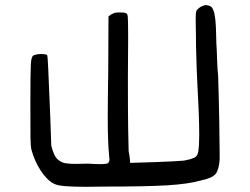

<svg xmlns="http://www.w3.org/2000/svg" viewBox="-20 -638 969 744"><path d="M99.6 -390.6Q101.6 -421.9 111.3 -423.8Q120.1 -427.7 129.9 -428.2Q139.6 -428.7 141.6 -428.7Q156.2 -428.7 162.1 -424.8Q165 -423.8 167 -369.1Q168.9 -314.5 174.8 -185.5Q175.8 -146.5 177.2 -114.3Q178.7 -82 178.7 -73.2Q183.6 -53.7 190.4 -39.1Q197.3 -24.4 207 -17.6Q218.8 -7.8 234.4 -5.4Q250 -2.9 272.5 -2.9Q291 -2.9 319.3 -3.9Q351.6 -2 369.1 -2Q380.9 -2 390.6 -3.4Q400.4 -4.9 400.4 -7.8Q402.3 -10.7 403.3 -14.2Q404.3 -17.6 404.3 -18.6Q404.3 -21.5 402.3 -41Q400.4 -60.5 399.4 -85.9Q397.5 -120.1 397.5 -181.6Q397.5 -243.2 399.4 -360.4L400.4 -574.2L410.2 -582Q418 -585.9 423.3 -587.9Q428.7 -589.8 443.4 -589.8Q460.9 -589.8 466.3 -587.9Q471.7 -585.9 472.7 -582Q475.6 -582 476.1 -551.8Q476.6 -521.5 476.6 -494.1Q476.6 -438.5 475.6 -335.9Q475.6 -204.1 476.6 -139.6Q477.5 -75.2 478.5 -52.7Q482.4 -32.2 483.4 -20Q484.4 -7.8 484.4 -6.8Q497.1 -6.8 579.6 -9.8Q662.1 -12.7 692.4 -15.6Q700.2 -17.6 710.4 -19.5Q720.7 -21.5 725.6 -24.4Q745.1 -28.3 748.5 -51.8Q752 -75.2 752 -115.2Q752 -150.4 750 -205.1Q747.1 -259.8 745.1 -306.6Q743.2 -353.5 742.2 -370.1Q742.2 -385.7 740.7 -421.9Q739.3 -458 739.3 -496.1Q738.3 -539.1 738.3 -560.5Q738.3 -571.3 738.8 -582Q739.3 -592.8 742.2 -598.6Q745.1 -601.6 750.5 -606.4Q755.9 -611.3 761.7 -613.3Q770.5 -618.2 778.3 -618.2Q784.2 -618.2 793.5 -614.7Q802.7 -611.3 807.6 -595.7Q810.5 -591.8 814 -565.4Q817.4 -539.1 818.4 -470.7Q820.3 -442.4 821.3 -406.2Q822.3 -370.1 825.2 -345.7Q828.1 -256.8 829.6 -170.9Q831.1 -85 831.1 -47.9V-18.6Q828.1 20.5 815.4 36.1Q802.7 51.8 761.7 60.5Q710.9 75.2 627.9 80.1Q544.9 85 382.8 85Q342.8 85.9 312.5 85.9Q267.6 85.9 235.4 83.5Q203.1 81.1 189.5 74.2Q162.1 60.5 137.7 22.9Q113.3 -14.6 101.6 -58.6Q98.6 -72.3 98.1 -106Q97.7 -139.6 97.7 -239.3Q97.7 -359.4 99.6 -390.6Z"/></svg>

Font: JasonHandwriting4
Style: Regular
Weight: 400
Version: Version 1.01.21